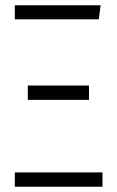

<svg xmlns="http://www.w3.org/2000/svg" viewBox="-20 -705 443 725"><path d="M360 -685 353 -632H36V-685ZM316 -382V-328H85V-382ZM367 -54V0H36V-54Z"/></svg>

Font: Fira Sans Extra Condensed Light
Style: Regular
Weight: 300
Width: 1
Designer: Carrois Corporate & Edenspiekermann AG
Foundry: Carrois Corporate GbR & Edenspiekermann AG
Version: Version 4.203